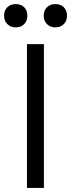

<svg xmlns="http://www.w3.org/2000/svg" viewBox="-44 -920 348 940"><path d="M171 -704V0H88V-704ZM33 -900Q59 -900 74.5 -884.5Q90 -869 90 -843Q90 -818 74.5 -802Q59 -786 33 -786Q8 -786 -8 -802Q-24 -818 -24 -843Q-24 -869 -8 -884.5Q8 -900 33 -900ZM227 -900Q253 -900 268.5 -884.5Q284 -869 284 -843Q284 -818 268.5 -802Q253 -786 227 -786Q202 -786 186 -802Q170 -818 170 -843Q170 -869 186 -884.5Q202 -900 227 -900Z"/></svg>

Font: Prodigy Sans
Style: Regular
Weight: 400
Designer: Wei Huang
Foundry: Wei Huang
Version: Version 1.003; ttfautohint (v1.8.3)